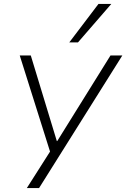

<svg xmlns="http://www.w3.org/2000/svg" viewBox="-20 -773 642 973"><path d="M116 180 242 -18 243 25 80 -492H136L268 -58H270L540 -492H600L178 180ZM331 -558 479 -753H544L375 -558Z"/></svg>

Font: Nunito Sans 7pt SemiExpanded ExtraLight
Style: Italic
Weight: 250
Width: 6
Italic angle: -9°
Designer: Vernon Adams
Foundry: Vernon Adams
Version: Version 3.101;gftools[0.9.27]